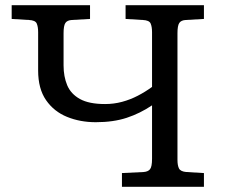

<svg xmlns="http://www.w3.org/2000/svg" viewBox="-20 -720 875 740"><path d="M450 0V-53L533 -57Q550 -58 558 -67.5Q566 -77 566 -108V-314Q520 -283 468.5 -266Q417 -249 349 -249Q289 -249 238.5 -269.5Q188 -290 157.5 -334Q127 -378 127 -448V-596Q127 -617 121.5 -629.5Q116 -642 91 -643L25 -647V-700H327V-647L257 -643Q239 -642 232 -631.5Q225 -621 225 -592V-468Q225 -425 239 -391.5Q253 -358 288 -338.5Q323 -319 385 -319Q419 -319 450.5 -327.5Q482 -336 511 -351Q540 -366 566 -385V-596Q566 -617 560.5 -629.5Q555 -642 530 -643L464 -647V-700H766V-647L696 -643Q678 -642 671 -631.5Q664 -621 664 -592V-104Q664 -82 670 -70.5Q676 -59 698 -57L766 -53V0Z"/></svg>

Font: Literata Variable Black
Style: Regular
Weight: 900
Designer: Latin by Veronika Burian and Jose Scaglione. Greek by Irene Vlachou. Cyrillic by Vera Evstafieva.
Foundry: TypeTogether
Version: Version 3.021